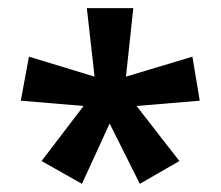

<svg xmlns="http://www.w3.org/2000/svg" viewBox="-20 -781 542 471"><path d="M307 -761 289 -593 452 -642 470 -534 315 -521 420 -386 323 -330 249 -478 181 -330 82 -386 185 -521 31 -534 51 -642 212 -593 193 -761Z"/></svg>

Font: Noto Sans Khmer SemiCondensed SemiBold
Style: Regular
Weight: 600
Width: 4
Designer: Danh Hong and the Monotype Design Team
Foundry: Monotype Imaging Inc.
Version: Version 2.004; ttfautohint (v1.8.4.7-5d5b)